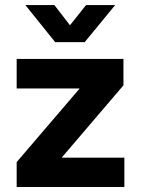

<svg xmlns="http://www.w3.org/2000/svg" viewBox="-20 -753 568 773"><path d="M47.1 -100.4 299.7 -395.5V-396.9H47.1V-515.6H477V-409.4L229.3 -119.5V-118.2H480.7V0H47.1ZM261.7 -651.3 326.4 -732.5H443.2V-732L321.1 -583.5H202L82.6 -732V-732.5H199Z"/></svg>

Font: Intratopia Thin
Style: Regular
Weight: 100
Designer: Rasmus Andersson
Foundry: rsms
Version: Version 3.000;Glyphs 3.2.3 (3260)